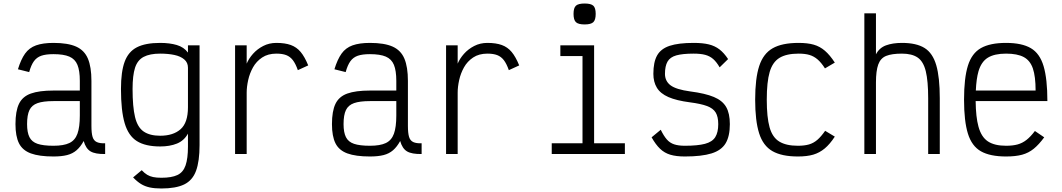

<svg xmlns="http://www.w3.org/2000/svg" viewBox="-20 -876 6040 1092"><path d="M284 14Q203 14 155.5 -3.5Q108 -21 88 -61Q68 -101 68 -170Q68 -244 88 -285.5Q108 -327 155.5 -344Q203 -361 284 -361H434V-416Q434 -474 420.5 -507Q407 -540 374.5 -554Q342 -568 284 -568Q241 -568 215 -559Q189 -550 173 -528Q157 -506 146 -466L82 -482Q99 -538 122.5 -571Q146 -604 185 -618Q224 -632 284 -632Q366 -632 413 -611Q460 -590 480 -542.5Q500 -495 500 -416V-160Q500 -119 506.5 -97.5Q513 -76 530.5 -68Q548 -60 578 -61V0Q522 1 495 -15Q468 -31 456 -74Q438 -41 415.5 -21.5Q393 -2 361.5 6Q330 14 284 14ZM284 -47Q342 -47 374.5 -62.5Q407 -78 420.5 -115.5Q434 -153 434 -219V-301H284Q226 -301 193.5 -289.5Q161 -278 147.5 -250Q134 -222 134 -170Q134 -123 147.5 -96Q161 -69 193.5 -58Q226 -47 284 -47Z M898 196Q859 196 831.5 190Q804 184 782 170.5Q760 157 737 133L786 92Q802 109 817 118Q832 127 851 131Q870 135 898 135Q956 135 989 119.5Q1022 104 1035.5 64.5Q1049 25 1049 -42V-116Q1027 -76 986.5 -59.5Q946 -43 891 -43Q807 -43 758.5 -73.5Q710 -104 689 -175.5Q668 -247 668 -370Q668 -468 689 -525Q710 -582 758.5 -607Q807 -632 891 -632Q945 -632 985.5 -620Q1026 -608 1049 -577V-618H1115V-51Q1115 41 1095 95.5Q1075 150 1027.5 173Q980 196 898 196ZM891 -104Q965 -104 1007 -141Q1049 -178 1049 -266V-491Q1049 -520 1028 -538Q1007 -556 971.5 -563.5Q936 -571 891 -571Q832 -571 797 -552.5Q762 -534 748 -490.5Q734 -447 734 -370Q734 -269 748 -210.5Q762 -152 797 -128Q832 -104 891 -104Z M1317 0V-618H1383V-514Q1395 -543 1419 -570Q1443 -597 1477 -614.5Q1511 -632 1552 -632Q1601 -632 1634 -620Q1667 -608 1690 -580.5Q1713 -553 1733 -504L1674 -477Q1661 -514 1645.5 -534Q1630 -554 1608 -562.5Q1586 -571 1552 -571Q1504 -571 1471 -549Q1438 -527 1419 -493Q1400 -459 1391.5 -420.5Q1383 -382 1383 -349V0Z M2084 14Q2003 14 1955.5 -3.5Q1908 -21 1888 -61Q1868 -101 1868 -170Q1868 -244 1888 -285.5Q1908 -327 1955.5 -344Q2003 -361 2084 -361H2234V-416Q2234 -474 2220.5 -507Q2207 -540 2174.5 -554Q2142 -568 2084 -568Q2041 -568 2015 -559Q1989 -550 1973 -528Q1957 -506 1946 -466L1882 -482Q1899 -538 1922.5 -571Q1946 -604 1985 -618Q2024 -632 2084 -632Q2166 -632 2213 -611Q2260 -590 2280 -542.5Q2300 -495 2300 -416V-160Q2300 -119 2306.5 -97.5Q2313 -76 2330.5 -68Q2348 -60 2378 -61V0Q2322 1 2295 -15Q2268 -31 2256 -74Q2238 -41 2215.5 -21.5Q2193 -2 2161.5 6Q2130 14 2084 14ZM2084 -47Q2142 -47 2174.5 -62.5Q2207 -78 2220.5 -115.5Q2234 -153 2234 -219V-301H2084Q2026 -301 1993.5 -289.5Q1961 -278 1947.5 -250Q1934 -222 1934 -170Q1934 -123 1947.5 -96Q1961 -69 1993.5 -58Q2026 -47 2084 -47Z M2517 0V-618H2583V-514Q2595 -543 2619 -570Q2643 -597 2677 -614.5Q2711 -632 2752 -632Q2801 -632 2834 -620Q2867 -608 2890 -580.5Q2913 -553 2933 -504L2874 -477Q2861 -514 2845.5 -534Q2830 -554 2808 -562.5Q2786 -571 2752 -571Q2704 -571 2671 -549Q2638 -527 2619 -493Q2600 -459 2591.5 -420.5Q2583 -382 2583 -349V0Z M3118 0V-61H3293V-557H3167V-618H3359V-61H3534V0ZM3305 -737Q3269 -737 3255.5 -750Q3242 -763 3242 -797Q3242 -831 3255.5 -843.5Q3269 -856 3305 -856Q3341 -856 3354.5 -843.5Q3368 -831 3368 -797Q3368 -763 3354.5 -750Q3341 -737 3305 -737Z M3875 14Q3826 14 3792.5 4Q3759 -6 3734 -30Q3709 -54 3686 -95L3738 -138Q3755 -103 3772.5 -83Q3790 -63 3814.5 -55Q3839 -47 3875 -47Q3948 -47 3989.5 -58Q4031 -69 4048 -96Q4065 -123 4065 -170Q4065 -212 4050.5 -236Q4036 -260 4001 -273Q3966 -286 3904 -294Q3827 -304 3781.5 -324Q3736 -344 3716 -377Q3696 -410 3696 -456Q3696 -523 3717.5 -561Q3739 -599 3789 -615.5Q3839 -632 3925 -632Q3977 -632 4011.5 -623.5Q4046 -615 4072 -595Q4098 -575 4121 -540L4073 -493Q4055 -524 4036 -540.5Q4017 -557 3991 -564Q3965 -571 3925 -571Q3862 -571 3826.5 -561Q3791 -551 3776.5 -525.5Q3762 -500 3762 -456Q3762 -415 3793.5 -391Q3825 -367 3906 -356Q3991 -345 4040 -324.5Q4089 -304 4110 -267.5Q4131 -231 4131 -170Q4131 -101 4107 -61Q4083 -21 4027 -3.5Q3971 14 3875 14Z M4518 14Q4426 14 4373 -16.5Q4320 -47 4297.5 -118Q4275 -189 4275 -309Q4275 -430 4298 -500.5Q4321 -571 4374.5 -601.5Q4428 -632 4522 -632Q4573 -632 4608 -622Q4643 -612 4671.5 -587.5Q4700 -563 4728 -520L4672 -487Q4651 -520 4630 -538Q4609 -556 4584 -563.5Q4559 -571 4522 -571Q4453 -571 4413.5 -547Q4374 -523 4357.5 -466.5Q4341 -410 4341 -309Q4341 -209 4357 -152Q4373 -95 4412 -71Q4451 -47 4518 -47Q4555 -47 4581 -54.5Q4607 -62 4628.5 -80.5Q4650 -99 4673 -132L4728 -99Q4700 -56 4670.5 -31.5Q4641 -7 4605.5 3.5Q4570 14 4518 14Z M4896 0V-800H4962V-567Q4981 -604 5019 -618Q5057 -632 5110 -632Q5192 -632 5238.5 -603Q5285 -574 5305 -505Q5325 -436 5325 -317V0H5259V-317Q5259 -415 5245.5 -470.5Q5232 -526 5199.5 -548.5Q5167 -571 5110 -571Q5052 -571 5020 -558Q4988 -545 4975 -509Q4962 -473 4962 -407V0Z M5702 14Q5611 14 5559 -15.5Q5507 -45 5485 -116Q5463 -187 5463 -309Q5463 -432 5485 -502.5Q5507 -573 5559 -602.5Q5611 -632 5702 -632Q5792 -632 5843 -602Q5894 -572 5915.5 -499.5Q5937 -427 5937 -301H5529Q5530 -210 5545 -156Q5561 -97 5598.5 -72Q5636 -47 5702 -47Q5740 -47 5767.5 -54.5Q5795 -62 5818.5 -80.5Q5842 -99 5866 -131L5919 -95Q5889 -54 5859.5 -30Q5830 -6 5793 4Q5756 14 5702 14ZM5530 -361H5870Q5870 -441 5854.5 -486.5Q5839 -532 5802.5 -551.5Q5766 -571 5702 -571Q5636 -571 5598.5 -548Q5561 -525 5545 -470Q5533 -428 5530 -361Z"/></svg>

Font: Victor Mono Thin Light
Style: Regular
Weight: 300
Monospace: yes
Version: Version 1.561;gftools[0.9.30]